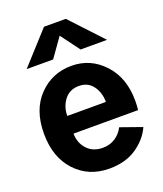

<svg xmlns="http://www.w3.org/2000/svg" viewBox="-159 -970 926 1091"><g transform="rotate(-20 304.5 -424.5)"><path d="M30.3 -295.9Q30.3 -439.5 110.4 -522.5Q190.4 -605.5 308.6 -605.5Q422.9 -605.5 502.4 -520Q582 -434.6 582 -295.9Q582 -267.6 579.1 -239.3H188.5Q188.5 -183.6 223.6 -145Q258.8 -106.4 318.4 -106.4Q362.3 -106.4 395 -128.4Q427.7 -150.4 444.3 -184.6L574.2 -138.7Q544.9 -73.2 478.5 -27.8Q412.1 17.6 313.5 17.6Q189.5 17.6 109.9 -67.4Q30.3 -152.3 30.3 -295.9ZM189.5 -345.7H422.9Q422.9 -402.3 393.1 -442.9Q363.3 -483.4 308.6 -483.4Q252.9 -483.4 221.2 -442.4Q189.5 -401.4 189.5 -345.7ZM63.5 -674.8 238.3 -867.2H370.1L549.8 -674.8H389.6L304.7 -789.1L223.6 -674.8Z"/></g></svg>

Font: Gothic A1 Black
Style: Regular
Weight: 900
Version: Version 2.50